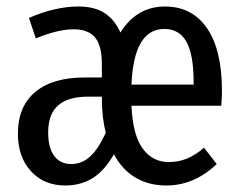

<svg xmlns="http://www.w3.org/2000/svg" viewBox="-20 -558 742 590"><path d="M660 -233H384Q388 -143 418.5 -101.5Q449 -60 498 -60Q528 -60 554 -70.5Q580 -81 607 -104L646 -54Q577 12 491 12Q437 12 396 -12.5Q355 -37 330 -84Q301 -33 264.5 -10.5Q228 12 181 12Q115 12 75 -32Q35 -76 35 -147Q35 -231 88.5 -275.5Q142 -320 241 -320H293V-361Q293 -418 272 -443Q251 -468 206 -468Q158 -468 90 -440L69 -503Q150 -538 221 -538Q271 -538 302 -517.5Q333 -497 350 -458Q400 -538 487 -538Q570 -538 616 -471.5Q662 -405 662 -279Q662 -257 660 -233ZM575 -305Q575 -390 553 -429.5Q531 -469 485 -469Q391 -469 384 -298H575ZM305 -150Q293 -197 293 -257V-261H251Q189 -261 158.5 -234Q128 -207 128 -151Q128 -104 146.5 -79Q165 -54 199 -54Q232 -54 257 -77Q282 -100 305 -150Z"/></svg>

Font: Fira Sans Extra Condensed
Style: Regular
Weight: 400
Width: 1
Designer: Carrois Corporate & Edenspiekermann AG
Foundry: Carrois Corporate GbR & Edenspiekermann AG
Version: Version 4.203